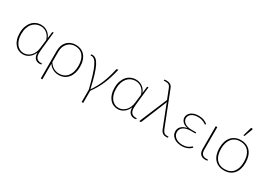

<svg xmlns="http://www.w3.org/2000/svg" viewBox="7 -1673 3890 2793"><g transform="rotate(30 1952.5 -276.0)"><path d="M442.5 -345Q435 -371 421.2 -395.2Q407.5 -419.5 386.8 -438.5Q366 -457.5 338.2 -469Q310.5 -480.5 275 -480.5Q235 -480.5 200.2 -464.8Q165.5 -449 139.5 -418.8Q113.5 -388.5 98.8 -343.8Q84 -299 84 -241Q84 -185.5 97.5 -143.2Q111 -101 134 -72.5Q157 -44 187.2 -29.5Q217.5 -15 251.5 -15Q283 -15 312.8 -27.8Q342.5 -40.5 366.5 -65.2Q390.5 -90 406.5 -126.5Q422.5 -163 427 -211ZM560.5 -17.5V-7Q560.5 -3 553.5 0Q546.5 3 531.5 3Q510 3 490.5 -3.5Q471 -10 456.2 -24.2Q441.5 -38.5 432.8 -61.2Q424 -84 424 -116Q424 -118.5 424 -121.2Q424 -124 424.5 -126.5Q399 -62 352.5 -28Q306 6 248.5 6Q209 6 174 -10.5Q139 -27 113 -58.5Q87 -90 72 -136Q57 -182 57 -241Q57 -303 74 -351.5Q91 -400 120 -433.2Q149 -466.5 188 -483.8Q227 -501 271.5 -501Q306.5 -501 335.2 -490.8Q364 -480.5 386 -463.2Q408 -446 423.5 -423.8Q439 -401.5 447.5 -378L460 -483Q462 -493 470 -493H482.5L452.5 -212.5Q450 -187 448.2 -163.2Q446.5 -139.5 446.5 -123.5Q446.5 -94.5 453.8 -74.2Q461 -54 474 -41.5Q487 -29 504.8 -23.2Q522.5 -17.5 544 -17.5Z M680 -111.5Q711.5 -62.5 753.5 -38.5Q795.5 -14.5 844.5 -14.5Q893 -14.5 929 -32.2Q965 -50 989 -81.5Q1013 -113 1025 -156Q1037 -199 1037 -249.5Q1037 -308 1023.5 -351.5Q1010 -395 985.8 -423.5Q961.5 -452 928 -466Q894.5 -480 854.5 -480Q817.5 -480 785.8 -466.8Q754 -453.5 730.5 -428.8Q707 -404 693.5 -368.5Q680 -333 680 -289ZM653.5 -289Q653.5 -338 668.5 -377.2Q683.5 -416.5 710.2 -444Q737 -471.5 774 -486.2Q811 -501 854.5 -501Q899.5 -501 937.8 -485.5Q976 -470 1004.2 -438.8Q1032.5 -407.5 1048.2 -360.2Q1064 -313 1064 -249.5Q1064 -195.5 1050.2 -149Q1036.5 -102.5 1009.2 -68Q982 -33.5 941.8 -13.8Q901.5 6 848.5 6Q796 6 752.5 -17.8Q709 -41.5 680 -83.5V178.5H653.5Z M1567.5 -493Q1549 -413.5 1529.2 -350.5Q1509.5 -287.5 1485.8 -232.8Q1462 -178 1432.8 -127.8Q1403.5 -77.5 1366 -24.5V178.5H1340V-29Q1310.5 -148 1284.8 -232.5Q1259 -317 1234.2 -370.8Q1209.5 -424.5 1184.2 -449.2Q1159 -474 1131.5 -474H1112V-484Q1112 -488 1115.5 -491.2Q1119 -494.5 1132.5 -494.5Q1167 -494.5 1195.8 -471.5Q1224.5 -448.5 1251 -395.8Q1277.5 -343 1303.2 -257Q1329 -171 1357.5 -45.5Q1390 -91 1416.5 -139.2Q1443 -187.5 1464.8 -240.5Q1486.5 -293.5 1504.2 -352.2Q1522 -411 1536.5 -477.5Q1538 -487 1541.2 -490Q1544.5 -493 1549 -493Z M2035 -345Q2027.5 -371 2013.8 -395.2Q2000 -419.5 1979.2 -438.5Q1958.5 -457.5 1930.8 -469Q1903 -480.5 1867.5 -480.5Q1827.5 -480.5 1792.8 -464.8Q1758 -449 1732 -418.8Q1706 -388.5 1691.2 -343.8Q1676.5 -299 1676.5 -241Q1676.5 -185.5 1690 -143.2Q1703.5 -101 1726.5 -72.5Q1749.5 -44 1779.8 -29.5Q1810 -15 1844 -15Q1875.5 -15 1905.2 -27.8Q1935 -40.5 1959 -65.2Q1983 -90 1999 -126.5Q2015 -163 2019.5 -211ZM2153 -17.5V-7Q2153 -3 2146 0Q2139 3 2124 3Q2102.5 3 2083 -3.5Q2063.5 -10 2048.8 -24.2Q2034 -38.5 2025.2 -61.2Q2016.5 -84 2016.5 -116Q2016.5 -118.5 2016.5 -121.2Q2016.5 -124 2017 -126.5Q1991.5 -62 1945 -28Q1898.5 6 1841 6Q1801.5 6 1766.5 -10.5Q1731.5 -27 1705.5 -58.5Q1679.5 -90 1664.5 -136Q1649.5 -182 1649.5 -241Q1649.5 -303 1666.5 -351.5Q1683.5 -400 1712.5 -433.2Q1741.5 -466.5 1780.5 -483.8Q1819.5 -501 1864 -501Q1899 -501 1927.8 -490.8Q1956.5 -480.5 1978.5 -463.2Q2000.5 -446 2016 -423.8Q2031.5 -401.5 2040 -378L2052.5 -483Q2054.5 -493 2062.5 -493H2075L2045 -212.5Q2042.5 -187 2040.8 -163.2Q2039 -139.5 2039 -123.5Q2039 -94.5 2046.2 -74.2Q2053.5 -54 2066.5 -41.5Q2079.5 -29 2097.2 -23.2Q2115 -17.5 2136.5 -17.5Z M2686.5 -16.5V-6Q2686.5 -1 2681.5 1.5Q2676.5 4 2660.5 4Q2644 4 2629.2 1Q2614.5 -2 2601.2 -10.5Q2588 -19 2576.5 -34Q2565 -49 2556 -73.5L2421 -418Q2415.5 -432 2413.5 -443Q2411.5 -432 2406 -420L2237.5 -9Q2236.5 -6 2233 -3Q2229.5 0 2224 0H2204.5L2400.5 -468L2336.5 -632Q2330.5 -646.5 2323.5 -657.2Q2316.5 -668 2306.5 -675.2Q2296.5 -682.5 2282.5 -686Q2268.5 -689.5 2248.5 -689.5H2218V-699.5Q2218 -701.5 2219 -703.5Q2220 -705.5 2223 -707Q2226 -708.5 2232 -709.2Q2238 -710 2248 -710Q2293 -710 2319 -694.5Q2345 -679 2358.5 -644L2579 -83Q2593.5 -46 2611.5 -31.2Q2629.5 -16.5 2657 -16.5Z M3077.5 -60.5Q3068.5 -48 3053 -36Q3037.5 -24 3016.8 -14.8Q2996 -5.5 2970.8 0.2Q2945.5 6 2916.5 6Q2876 6 2842 -4.5Q2808 -15 2783.5 -34Q2759 -53 2745.2 -79Q2731.5 -105 2731.5 -136Q2731.5 -159 2739.5 -179.5Q2747.5 -200 2764 -216.8Q2780.5 -233.5 2805 -245.5Q2829.5 -257.5 2862.5 -263Q2830 -269 2807.8 -281.5Q2785.5 -294 2771.8 -310Q2758 -326 2751.8 -343.5Q2745.5 -361 2745.5 -377.5Q2745.5 -400 2756 -422Q2766.5 -444 2787.8 -461.8Q2809 -479.5 2841.2 -490.2Q2873.5 -501 2917 -501Q2968.5 -501 3005.8 -486.5Q3043 -472 3068.5 -448.5L3062.5 -439.5Q3059.5 -435.5 3055.5 -435.5Q3052 -435.5 3043 -442.5Q3034 -449.5 3017.8 -457.8Q3001.5 -466 2976.8 -473Q2952 -480 2917.5 -480Q2879.5 -480 2851.8 -471.2Q2824 -462.5 2805.8 -447.8Q2787.5 -433 2778.8 -414.5Q2770 -396 2770 -376.5Q2770 -354.5 2780.8 -335.5Q2791.5 -316.5 2811.5 -302.2Q2831.5 -288 2859.8 -280Q2888 -272 2922.5 -272H3003.5V-253H2922.5Q2882.5 -253 2851.8 -244.5Q2821 -236 2800 -220.8Q2779 -205.5 2768.2 -184.5Q2757.5 -163.5 2757.5 -138Q2757.5 -111 2769.2 -88.2Q2781 -65.5 2802 -49.2Q2823 -33 2852.5 -23.8Q2882 -14.5 2917.5 -14.5Q2956.5 -14.5 2983 -23.2Q3009.5 -32 3026.2 -42.8Q3043 -53.5 3051.8 -62.2Q3060.5 -71 3064.5 -71Q3068.5 -71 3071 -68Z M3205 -493H3231.5V-112Q3231.5 -64 3253 -39Q3274.5 -14 3321 -14H3352.5V-5Q3352.5 0.5 3344.8 3.5Q3337 6.5 3314 6.5Q3260.5 6.5 3232.8 -24Q3205 -54.5 3205 -111Z M3628 -501Q3680.5 -501 3721.2 -482.8Q3762 -464.5 3790 -431.2Q3818 -398 3832.5 -351Q3847 -304 3847 -246.5Q3847 -189 3832.5 -142.2Q3818 -95.5 3790 -62.5Q3762 -29.5 3721.2 -11.8Q3680.5 6 3628 6Q3575.5 6 3534.8 -11.8Q3494 -29.5 3466 -62.5Q3438 -95.5 3423.5 -142.2Q3409 -189 3409 -246.5Q3409 -304 3423.5 -351Q3438 -398 3466 -431.2Q3494 -464.5 3534.8 -482.8Q3575.5 -501 3628 -501ZM3628 -15Q3676 -15 3712 -31.5Q3748 -48 3772.2 -78.5Q3796.5 -109 3808.5 -151.5Q3820.5 -194 3820.5 -246.5Q3820.5 -299 3808.5 -342Q3796.5 -385 3772.2 -415.8Q3748 -446.5 3712 -463.2Q3676 -480 3628 -480Q3580 -480 3544 -463.2Q3508 -446.5 3483.8 -415.8Q3459.5 -385 3447.5 -342Q3435.5 -299 3435.5 -246.5Q3435.5 -194 3447.5 -151.5Q3459.5 -109 3483.8 -78.5Q3508 -48 3544 -31.5Q3580 -15 3628 -15ZM3619.5 -578.5 3663 -729.5H3680.5Q3686.5 -729.5 3689.2 -724.5Q3692 -719.5 3689.5 -712.5L3638.5 -578.5Z"/></g></svg>

Font: Lato ExtraLight
Style: Regular
Weight: 275
Designer: Lukasz Dziedzic with Adam Twardoch and Botio Nikoltchev
Foundry: tyPoland Lukasz Dziedzic
Version: Version 2.015; 2015-08-06; http://www.latofonts.com/